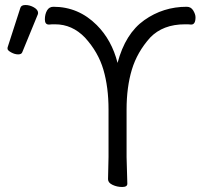

<svg xmlns="http://www.w3.org/2000/svg" viewBox="-20 -737 800 766"><path d="M61 -705Q64 -717 81.5 -717Q99 -717 115.5 -707.5Q132 -698 132 -685Q132 -682 131 -680L69 -529Q66 -520 52.5 -520Q39 -520 24.5 -528Q10 -536 10 -542.5Q10 -549 11 -550ZM411 -22 413 -111V-300Q413 -389 392.5 -459Q372 -529 319 -587Q268 -640 200 -640Q194 -640 188 -640Q182 -640 176 -639H175Q159 -639 159 -659.5Q159 -680 167.5 -695Q176 -710 193 -710Q293 -710 366 -637Q426 -577 449 -486Q480 -603 555.5 -656.5Q631 -710 725 -710Q742 -710 751 -695Q760 -680 760 -668Q760 -639 743 -639H742Q736 -640 730 -640Q724 -640 718 -640Q630 -640 579 -587Q527 -529 506 -459Q485 -389 485 -300V-110L488 -4Q488 9 467.5 9Q447 9 429 0.5Q411 -8 411 -22Z"/></svg>

Font: QiushuiShotai Bright
Style: Regular
Weight: 400
Designer: Christian Thalmann (Catharsis Fonts)
Version: Version 1.250;